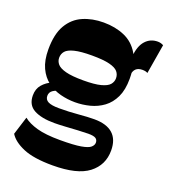

<svg xmlns="http://www.w3.org/2000/svg" viewBox="-142 -672 864 984"><g transform="rotate(20 290.5 -180.5)"><path d="M258.3 210Q154.8 210 97.9 185.7Q41 161.5 18.5 125L49.5 26Q76.8 48.3 124 61.6Q171.3 75 250.3 75Q325.5 75 363.6 68.4Q401.8 61.8 414.8 50Q427.8 38.3 427.8 24.8Q427.8 9.5 416.5 2.1Q405.3 -5.3 375.7 -5.3Q355 -5.3 320.4 -3.3Q285.7 -1.3 250.9 0.9Q216 3 192.8 3Q122 3 81.6 -19Q41.3 -41 41.3 -93Q41.3 -128.7 61.3 -152Q81.3 -175.2 112.5 -189.3L172.7 -162.3Q146.5 -159 129.1 -147.7Q111.7 -136.5 111.7 -116.2Q111.7 -95.5 130.2 -86Q148.7 -76.5 189.5 -76.5Q243.7 -76.5 293.9 -81Q344 -85.5 380 -85.5Q446.5 -85.5 480.9 -55Q515.2 -24.5 515.2 36Q515.2 115.3 453.9 162.6Q392.5 210 258.3 210ZM255.5 -133.3Q214.5 -133.3 175.5 -143.5Q136.5 -153.8 104.8 -177.4Q73 -201 54.1 -241.5Q35.3 -282 35.3 -341.5Q35.3 -425.5 64.4 -475Q93.5 -524.5 143.5 -546.2Q193.5 -568 255.5 -568Q319.3 -568 369.6 -546.2Q420 -524.5 449.4 -475Q478.7 -425.5 478.7 -341.5Q478.7 -282 459.5 -241.5Q440.2 -201 408.1 -177.4Q376 -153.8 336.3 -143.5Q296.5 -133.3 255.5 -133.3ZM257 -253.2Q319 -253.2 352.6 -262.1Q386.3 -271 399.1 -286.1Q412 -301.3 412 -320.5Q412 -341.3 399.1 -356.4Q386.3 -371.5 352.6 -380Q319 -388.5 257 -388.5Q195.8 -388.5 161.8 -380Q127.7 -371.5 114.9 -356.4Q102 -341.3 102 -320.5Q102 -301.5 114.9 -286.2Q127.7 -271 161.8 -262.1Q195.8 -253.2 257 -253.2ZM475.2 -361.8 451.5 -452.8Q456.7 -512.5 483 -541.6Q509.2 -570.7 549.5 -570.7Q566.2 -570.7 580.7 -562.5L553.7 -401.3Q543.5 -407.8 525 -407.8Q479.7 -407.8 475.2 -361.8Z"/></g></svg>

Font: Savate ExtraLight
Style: Regular
Weight: 200
Designer: Max Esnée
Foundry: Plomb Type
Version: Version 2.000